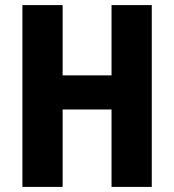

<svg xmlns="http://www.w3.org/2000/svg" viewBox="-20 -734 683 754"><path d="M576 0V-714H418V-438H226V-714H68V0H226V-304H418V0Z"/></svg>

Font: Noto Sans Myanmar UI Condensed ExtraBold
Style: Regular
Weight: 800
Width: 3
Designer: Monotype Design Team
Foundry: Monotype Imaging Inc.
Version: Version 2.103